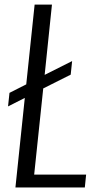

<svg xmlns="http://www.w3.org/2000/svg" viewBox="-20 -830 422 850"><path d="M48.3 0 89.8 -396.5 15.6 -358.9 22 -418.9 96.2 -456.5 133.3 -809.6H210L177.7 -498.5L299.3 -559.6L293 -499.5L171.4 -438.5L131.3 -57.1H361.3L355.5 0Z"/></svg>

Font: Oswald
Style: Light
Weight: 300
Designer: Vernon Adams
Foundry: Vernon Adams
Version: 3.0; ttfautohint (v0.95.6-bc232) -l 8 -r 50 -G 200 -x 0 -w "